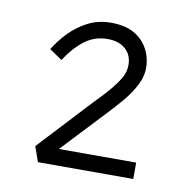

<svg xmlns="http://www.w3.org/2000/svg" viewBox="-52 -829 450 462"><g transform="rotate(10 173.0 -598.5)"><path d="M69 -418 56 -455 177 -585Q196 -604 210 -620.5Q224 -637 233.5 -652.5Q243 -668 243 -686Q243 -710 227 -724.5Q211 -739 183 -739Q151 -739 126.5 -720Q102 -701 82 -670L51 -691Q65 -714 84 -733.5Q103 -753 128 -766Q153 -779 185 -779Q218 -779 240 -767Q262 -755 274 -733.5Q286 -712 286 -686Q286 -664 273.5 -641Q261 -618 243.5 -598Q226 -578 210 -561L102 -446L107 -458H302V-418Z"/></g></svg>

Font: Lexend Peta ExtraLight
Style: Regular
Weight: 250
Version: Version 1.007